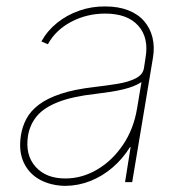

<svg xmlns="http://www.w3.org/2000/svg" viewBox="-20 -574 579 605"><path d="M186.5 11.7Q141.6 11.2 106.9 -7.1Q72.3 -25.4 55.2 -61Q38.1 -96.7 45.9 -147.5Q50.3 -175.3 63.2 -199.7Q76.2 -224.1 102.1 -243.9Q127.9 -263.7 170.7 -278.1Q213.4 -292.5 277.3 -299.8Q315.4 -304.2 349.9 -309.8Q384.3 -315.4 407.2 -326.9Q430.2 -338.4 433.6 -359.4L438.5 -391.6Q449.7 -455.1 415.5 -493.2Q381.3 -531.2 311.5 -531.2Q253.9 -531.2 204.6 -505.4Q155.3 -479.5 130.9 -434.6L110.4 -443.4Q129.4 -477.5 160.2 -502.2Q190.9 -526.9 230 -540.5Q269 -554.2 311.5 -553.7Q353 -553.7 383.8 -541.7Q414.6 -529.8 433.8 -507.8Q453.1 -485.8 460.4 -456.1Q467.8 -426.3 461.9 -391.6L396.5 0H374L391.6 -110.4H389.6Q366.7 -73.7 335 -46.4Q303.2 -19 265.4 -3.9Q227.5 11.2 186.5 11.7ZM186.5 -11.7Q238.3 -11.7 285.9 -39.6Q333.5 -67.4 367.4 -117.4Q401.4 -167.5 412.1 -233.4L425.8 -315.4Q415 -308.1 399.9 -302.2Q384.8 -296.4 366.5 -292Q348.1 -287.6 326.9 -284.4Q305.7 -281.2 282.2 -278.3Q208 -270 163.3 -252.4Q118.7 -234.9 96.7 -208.7Q74.7 -182.6 68.4 -147.5Q58.6 -85.9 92 -48.6Q125.5 -11.2 186.5 -11.7Z"/></svg>

Font: Inter Tight Thin
Style: Italic
Weight: 250
Italic angle: -9.39999°
Designer: Rasmus Andersson
Foundry: rsms
Version: Version 3.004